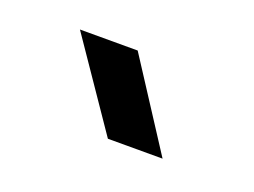

<svg xmlns="http://www.w3.org/2000/svg" viewBox="-39 -836 349 264"><g transform="rotate(20 135.0 -704.0)"><path d="M131 -640 43.5 -768H128L211 -640Z"/></g></svg>

Font: Big Shoulders Text Thin
Style: Bold
Weight: 700
Version: Version 2.002